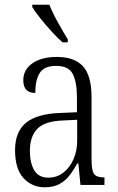

<svg xmlns="http://www.w3.org/2000/svg" viewBox="-20 -786 503 816"><path d="M170 10Q116 10 80 -29Q44 -68 44 -148Q44 -227 91.5 -265Q139 -303 238 -306L307 -309V-372Q307 -436 289.5 -471Q272 -506 219 -506Q168 -506 149 -476Q130 -446 130 -391Q79 -391 79 -445Q79 -489 117 -516.5Q155 -544 222 -544Q296 -544 332.5 -504.5Q369 -465 369 -372V-110Q369 -61 380 -46.5Q391 -32 421 -32H424V0H322L313 -91H308Q293 -63 275 -40Q257 -17 232 -3.5Q207 10 170 10ZM185 -31Q222 -31 249.5 -52.5Q277 -74 292.5 -109.5Q308 -145 308 -188V-277L248 -274Q169 -271 138 -238Q107 -205 107 -145Q107 -94 125.5 -62.5Q144 -31 185 -31ZM246 -606Q225 -624 199 -652.5Q173 -681 150 -710Q127 -739 117 -756V-766H190Q203 -732 226.5 -690Q250 -648 268 -619V-606Z"/></svg>

Font: Noto Serif Lao Condensed Light
Style: Regular
Weight: 300
Width: 3
Designer: Monotype Design Team
Foundry: Monotype Imaging Inc.
Version: Version 2.003; ttfautohint (v1.8.4.7-5d5b)